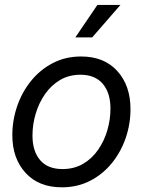

<svg xmlns="http://www.w3.org/2000/svg" viewBox="-20 -760 588 791"><path d="M234.9 11.7Q139.6 11.7 85.2 -47.9Q30.8 -107.4 30.8 -203.1Q30.8 -264.6 50.8 -322.8Q70.8 -380.9 108.2 -427Q145.5 -473.1 197.8 -500.2Q250 -527.3 314 -527.3Q409.2 -527.3 463.4 -467.3Q517.6 -407.2 517.6 -310.5Q517.6 -248.5 497.6 -190.7Q477.5 -132.8 440.2 -87.2Q402.8 -41.5 350.8 -14.9Q298.8 11.7 234.9 11.7ZM237.3 -63.5Q285.6 -63.5 322.5 -85.2Q359.4 -106.9 384.5 -143.3Q409.7 -179.7 422.4 -223.9Q435.1 -268.1 435.1 -312.5Q435.1 -377.4 403.3 -414.8Q371.6 -452.1 311.5 -452.1Q264.6 -452.1 228 -430.7Q191.4 -409.2 166 -373Q140.6 -336.9 127.2 -292.2Q113.8 -247.6 113.8 -201.2Q113.8 -137.2 145.3 -100.3Q176.8 -63.5 237.3 -63.5ZM290.5 -606 381.3 -739.7H476.1L359.9 -606Z"/></svg>

Font: Inter Display
Style: Italic
Weight: 400
Italic angle: -9.39999°
Designer: Rasmus Andersson
Foundry: rsms
Version: Version 4.000;git-a52131595